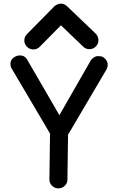

<svg xmlns="http://www.w3.org/2000/svg" viewBox="-20 -1011 640 1040"><path d="M36.6 -665.5Q36.6 -685.5 52.7 -698.2Q68.8 -710.9 88.4 -710.9Q113.8 -710.9 127.4 -687.5L301.8 -387.2L472.2 -684.6Q477.1 -692.4 488 -699.7Q499 -707 510.7 -707Q522 -707 531 -704.8Q540 -702.6 549.8 -692.4Q563.5 -677.7 563.5 -661.6Q563.5 -646 556.2 -633.8L348.6 -281.2L345.2 -38.1Q345.2 -18.6 330.8 -4.6Q316.4 9.3 296.4 9.3Q276.4 9.3 262 -4.6Q247.6 -18.6 247.6 -38.1V-39.1L251 -287.6L44.4 -637.7Q36.6 -648.9 36.6 -665.5ZM274.4 -976.6Q280.3 -982.4 290.3 -986.8Q300.3 -991.2 309.1 -991.2Q328.1 -991.2 342.8 -977.5L497.6 -829.6Q504.4 -823.7 508.8 -813Q513.2 -802.2 513.2 -793.5Q513.2 -773.4 498.8 -759Q484.4 -744.6 464.4 -744.6Q444.3 -744.6 430.2 -758.8L310.1 -874L195.8 -758.3Q181.6 -743.2 160.6 -743.2Q140.6 -743.2 126.2 -757.6Q111.8 -772 111.8 -792Q111.8 -812 126.5 -826.7Z"/></svg>

Font: Manjari
Style: Bold
Weight: 700
Designer: Santhosh Thottingal <santhosh.thottingal@gmail.com>
Version: Version 2.000